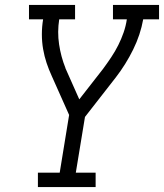

<svg xmlns="http://www.w3.org/2000/svg" viewBox="-20 -755 662 775"><path d="M133 0V-58H221L259 -291L189 -448Q177 -474 168 -501Q159 -528 154 -557Q149 -586 149 -616.5Q149 -647 154 -677H97V-735H283V-677H219Q211 -626 218.5 -576Q226 -526 244 -481V-480Q245 -478 246 -475.5Q247 -473 248 -471L300 -354L396 -477Q413 -500 429 -524Q445 -548 457.5 -573Q470 -598 479 -624Q488 -650 492 -677H436V-735H622V-677H558Q547 -615 517.5 -555Q488 -495 447 -442L323 -283L286 -58H366V0Z"/></svg>

Font: Iosevka Curly Slab LtEx
Style: Italic
Weight: 300
Width: 7
Italic angle: -9°
Monospace: yes
Designer: Belleve Invis
Foundry: Belleve Invis
Version: Version 11.1.0; ttfautohint (v1.8.3)